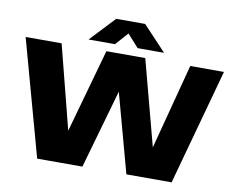

<svg xmlns="http://www.w3.org/2000/svg" viewBox="-96 -1078 1476 1206"><g transform="rotate(10 642.0 -475.5)"><path d="M213.5 0 9.5 -740H239L401 -106H347L524.5 -740H772.5L940.5 -106H893L1059.5 -740H1274.5L1071 0H782.5L615.5 -613.5H677L502 0ZM401.5 -793 550 -951H734.5L883 -793H714.5L625 -892.5H659L570 -793Z"/></g></svg>

Font: Encode Sans SemiExpanded Black
Style: Regular
Weight: 900
Width: 6
Designer: Multiple Designers
Foundry: Impallari Type
Version: Version 3.002